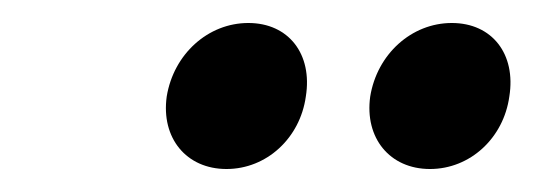

<svg xmlns="http://www.w3.org/2000/svg" viewBox="-20 -773 464 167"><path d="M196 -753C161 -753 131 -726 125 -689C120 -653 142 -626 177 -626C212 -626 241 -653 246 -689C252 -726 231 -753 196 -753ZM373 -753C338 -753 308 -726 302 -689C297 -653 319 -626 354 -626C389 -626 418 -653 423 -689C429 -726 408 -753 373 -753Z"/></svg>

Font: Trueno
Style: RoundIt
Weight: 400
Designer: Julieta Ulanovsky, Jasper
Foundry: Julieta Ulanovsky, Cannot Into Space Fonts
Version: Version 3.001